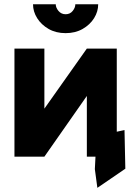

<svg xmlns="http://www.w3.org/2000/svg" viewBox="-20 -736 658 902"><path d="M419.6 -93.8 564.9 -125 568.8 56.6 437.4 146.5 425.6 58.6 428.6 0ZM288.2 -580.3Q333.6 -580.3 368.2 -600Q402.8 -619.8 422.1 -650.8Q441.3 -681.8 441.3 -716H333.9Q333.9 -700 321.5 -684.6Q309.1 -669.1 288.2 -669.1Q267.8 -669.1 254.8 -684.6Q241.9 -700 241.9 -716H135.1Q135.1 -681.8 154.5 -650.8Q174 -619.8 208.4 -600Q242.8 -580.3 288.2 -580.3ZM388 -507.8H528.6V0H388V-285.2L188.5 0H47.9V-507.8H188.5V-225.6Z"/></svg>

Font: Giphurs SC
Style: Regular
Weight: 400
Version: Version 0.920